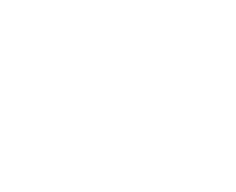

<svg xmlns="http://www.w3.org/2000/svg" viewBox="-20 -470 540 440"><path d="M400 -350Q400 -350 400 -350Q400 -350 400 -350Q400 -350 400 -350Q400 -350 400 -350Q400 -350 400 -350Q400 -350 400 -350Q400 -350 400 -350Q400 -350 400 -350Q400 -350 400 -350Q400 -350 400 -350Q400 -350 400 -350Q400 -350 400 -350ZM200 -450Q200 -450 200 -450Q200 -450 200 -450Q200 -450 200 -450Q200 -450 200 -450Q200 -450 200 -450Q200 -450 200 -450Q200 -450 200 -450Q200 -450 200 -450Q200 -450 200 -450Q200 -450 200 -450Q200 -450 200 -450Q200 -450 200 -450ZM200 -50Q200 -50 200 -50Q200 -50 200 -50Q200 -50 200 -50Q200 -50 200 -50Q200 -50 200 -50Q200 -50 200 -50Q200 -50 200 -50Q200 -50 200 -50Q200 -50 200 -50Q200 -50 200 -50Q200 -50 200 -50Q200 -50 200 -50ZM300 -150Q300 -150 300 -150Q300 -150 300 -150Q300 -150 300 -150Q300 -150 300 -150Q300 -150 300 -150Q300 -150 300 -150Q300 -150 300 -150Q300 -150 300 -150Q300 -150 300 -150Q300 -150 300 -150Q300 -150 300 -150Q300 -150 300 -150ZM300 -250Q300 -250 300 -250Q300 -250 300 -250Q300 -250 300 -250Q300 -250 300 -250Q300 -250 300 -250Q300 -250 300 -250Q300 -250 300 -250Q300 -250 300 -250Q300 -250 300 -250Q300 -250 300 -250Q300 -250 300 -250Q300 -250 300 -250ZM200 -250Q200 -250 200 -250Q200 -250 200 -250Q200 -250 200 -250Q200 -250 200 -250Q200 -250 200 -250Q200 -250 200 -250Q200 -250 200 -250Q200 -250 200 -250Q200 -250 200 -250Q200 -250 200 -250Q200 -250 200 -250Q200 -250 200 -250ZM300 -450Q300 -450 300 -450Q300 -450 300 -450Q300 -450 300 -450Q300 -450 300 -450Q300 -450 300 -450Q300 -450 300 -450Q300 -450 300 -450Q300 -450 300 -450Q300 -450 300 -450Q300 -450 300 -450Q300 -450 300 -450Q300 -450 300 -450ZM300 -350Q300 -350 300 -350Q300 -350 300 -350Q300 -350 300 -350Q300 -350 300 -350Q300 -350 300 -350Q300 -350 300 -350Q300 -350 300 -350Q300 -350 300 -350Q300 -350 300 -350Q300 -350 300 -350Q300 -350 300 -350Q300 -350 300 -350ZM100 -150Q100 -150 100 -150Q100 -150 100 -150Q100 -150 100 -150Q100 -150 100 -150Q100 -150 100 -150Q100 -150 100 -150Q100 -150 100 -150Q100 -150 100 -150Q100 -150 100 -150Q100 -150 100 -150Q100 -150 100 -150Q100 -150 100 -150ZM300 -50Q300 -50 300 -50Q300 -50 300 -50Q300 -50 300 -50Q300 -50 300 -50Q300 -50 300 -50Q300 -50 300 -50Q300 -50 300 -50Q300 -50 300 -50Q300 -50 300 -50Q300 -50 300 -50Q300 -50 300 -50Q300 -50 300 -50Z"/></svg>

Font: TINY 5x3
Style: Regular
Weight: 400
Designer: Jack Halten Fahnestock
Foundry: Velvetyne Type Foundry
Version: Version 1.002